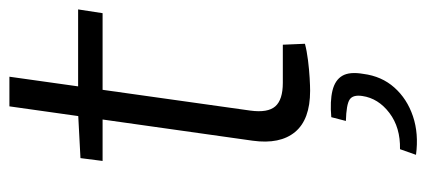

<svg xmlns="http://www.w3.org/2000/svg" viewBox="-269 -402 906 408"><g transform="rotate(-90 184.0 -198.0)"><path d="M225 -631 153 -119Q148 -82 162 -66Q176 -50 212 -50H293L295 -3Q280 1 260 3.5Q240 6 222.5 7Q205 8 195 8Q134 8 107.5 -24Q81 -56 89 -114L162 -631ZM368 -485 360 -433H46L52 -480L147 -485ZM139 53Q173 50 195.5 55.5Q218 61 227 76.5Q236 92 231 121Q226 160 202 187Q178 214 141 226.5Q104 239 59 233L71 199Q117 200 148 176.5Q179 153 184 119Q187 99 176.5 92Q166 85 131 84Z"/></g></svg>

Font: Exo 2 Light
Style: Italic
Weight: 300
Italic angle: -8°
Designer: Natanael Gama
Foundry: Natanael Gama
Version: Version 2.010